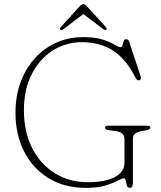

<svg xmlns="http://www.w3.org/2000/svg" viewBox="-20 -894 782 931"><path d="M624.5 -9Q624.5 17 610 17Q598.5 17 595.2 5.5Q592 -6 590 -17.8Q588 -29.5 580.5 -29.5Q571.5 -29.5 550.2 -17.8Q529 -6 491.8 5.5Q454.5 17 397 17Q291.5 17 214.8 -30.5Q138 -78 96.5 -160.2Q55 -242.5 55 -347Q55 -453.5 97.5 -536.2Q140 -619 214.2 -666.5Q288.5 -714 384.5 -714Q442 -714 479 -701.8Q516 -689.5 536 -677.2Q556 -665 564 -665Q572 -665 574.2 -674.8Q576.5 -684.5 579.5 -694.2Q582.5 -704 592.5 -704Q602 -704 606.5 -691.5L662.5 -522Q664.5 -515 661.8 -509.8Q659 -504.5 652.5 -504.5Q643.5 -504.5 638 -515.5Q591.5 -608 528 -648.8Q464.5 -689.5 376.5 -689.5Q299 -689.5 235.2 -648.8Q171.5 -608 133.8 -534Q96 -460 96 -360.5Q96 -252.5 137 -174Q178 -95.5 247.8 -53Q317.5 -10.5 404 -10.5Q491 -10.5 537.2 -35.5Q583.5 -60.5 583.5 -105V-220Q583.5 -251.5 545 -257.5L506.5 -263Q489 -265.5 489 -275Q489 -284.5 504.5 -284.5H693.5Q709 -284.5 709 -275Q709 -266.5 692 -263L663.5 -257.5Q643 -253 633.8 -244.8Q624.5 -236.5 624.5 -220ZM494.5 -749.5Q489.5 -746 481.5 -752L384 -826L287 -752Q278.5 -746 273.5 -749.5Q266.5 -754 274 -762L365 -862Q375.5 -874 385 -874Q393 -874 403 -862L494 -762Q501 -754 494.5 -749.5Z"/></svg>

Font: Fraunces 9pt S050 Thin
Style: Regular
Weight: 100
Version: Version 1.000; ttfautohint (v1.8.3)